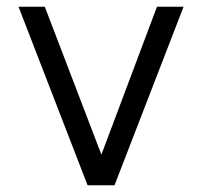

<svg xmlns="http://www.w3.org/2000/svg" viewBox="-20 -550 600 570"><path d="M240 0 35 -530H113L281 -91L446 -530H525L320 0Z"/></svg>

Font: Be Vietnam Pro Light
Style: Regular
Weight: 300
Designer: Lam Bao, Tony Le, Vietanh Nguyen
Foundry: Yellow Type Foundry
Version: Version 1.002; ttfautohint (v1.8.3)